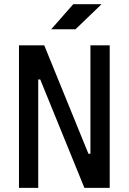

<svg xmlns="http://www.w3.org/2000/svg" viewBox="-20 -914 626 934"><path d="M72.3 0V-693.4H195.3L410.2 -166H419.9V-693.4H513.7V0H390.6L175.8 -527.3H166V0ZM229 -771.5 336.4 -893.6H474.1L347.2 -771.5Z"/></svg>

Font: Caskaydia Cove
Style: Regular
Weight: 400
Monospace: yes
Designer: Aaron Bell
Foundry: Saja Typeworks
Version: Version 4.300; ttfautohint (v1.8.3)